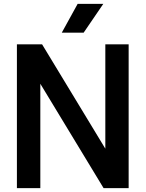

<svg xmlns="http://www.w3.org/2000/svg" viewBox="-20 -968 750 988"><path d="M67 0V-740H196.5L522 -203V-740H642V0H513L187.5 -537V0ZM298 -800 379.5 -948H511.5L410.5 -800Z"/></svg>

Font: Encode Sans SmCnd SmBold
Style: Regular
Weight: 600
Width: 4
Designer: Multiple Designers
Foundry: Impallari Type
Version: Version 3.002; ttfautohint (v1.8.3) -l 8 -r 50 -G 200 -x 14 